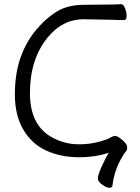

<svg xmlns="http://www.w3.org/2000/svg" viewBox="-20 -733 670 917"><path d="M382 -710 473 -711Q496 -711 520 -711.5Q544 -712 559 -713Q571 -712 578.5 -690Q586 -668 584.5 -652Q583 -636 571 -637L493 -639L383 -641Q278 -642 206 -552Q123 -449 123 -288.5Q123 -128 238 -72Q292 -45 350 -44Q425 -42 496 -70Q500 -72 511 -78Q522 -84 530 -84Q538 -84 551 -75Q585 -50 587 -33.5Q589 -17 580 -8Q571 1 566 13Q527 74 517 153Q516 164 503 164Q490 164 469.5 150Q449 136 447.5 121.5Q446 107 464 66Q482 25 500 -4Q438 18 357 18Q270 18 200.5 -14Q131 -46 91 -114.5Q51 -183 51 -282Q51 -381 78 -457.5Q105 -534 153.5 -591.5Q202 -649 257 -681Q307 -710 382 -710Z"/></svg>

Font: QiushuiShotai Bright
Style: Regular
Weight: 400
Designer: Christian Thalmann (Catharsis Fonts)
Version: Version 1.250;